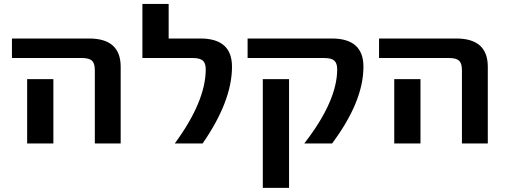

<svg xmlns="http://www.w3.org/2000/svg" viewBox="-20 -710 2497 950"><path d="M39.1 -422.9V-519.5H420.9Q577.1 -519.5 577.1 -379.9V0H449.2V-363.3Q449.2 -396.5 435.1 -409.7Q420.9 -422.9 385.7 -422.9ZM114.3 0V-318.4H244.1V0Z M684.6 -422.9V-690.4H814.5V-519.5H971.7Q1127.9 -519.5 1127.9 -379.9Q1127.9 -210 982.4 0H844.7Q998 -209 998 -367.2Q998 -397.5 983.4 -410.2Q968.8 -422.9 934.6 -422.9Z M1205.1 -422.9V-519.5H1622.1Q1778.3 -519.5 1778.3 -379.9Q1778.3 -208 1623 0H1485.4Q1648.4 -210 1648.4 -367.2Q1648.4 -397.5 1633.8 -410.2Q1619.1 -422.9 1585 -422.9ZM1280.3 219.7V-318.4H1410.2V219.7Z M1855.5 -422.9V-519.5H2237.3Q2393.6 -519.5 2393.6 -379.9V0H2265.6V-363.3Q2265.6 -396.5 2251.5 -409.7Q2237.3 -422.9 2202.1 -422.9ZM1930.7 0V-318.4H2060.5V0Z"/></svg>

Font: GenEi M Gothic v2 Bold
Style: Regular
Weight: 700
Version: Version 2.0